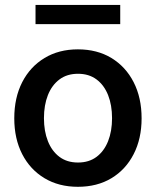

<svg xmlns="http://www.w3.org/2000/svg" viewBox="-20 -736 623 768"><path d="M291.5 11.2Q215.3 11.2 158 -23.2Q100.6 -57.6 68.8 -119.4Q37.1 -181.2 37.1 -262.7Q37.1 -345.2 68.8 -407.2Q100.6 -469.2 158 -503.9Q215.3 -538.6 291.5 -538.6Q368.7 -538.6 425.8 -503.9Q482.9 -469.2 514.6 -407.2Q546.4 -345.2 546.4 -262.7Q546.4 -181.2 514.6 -119.4Q482.9 -57.6 425.8 -23.2Q368.7 11.2 291.5 11.2ZM292 -85.9Q335.9 -85.9 366.2 -108.6Q396.5 -131.3 412.4 -171.4Q428.2 -211.4 428.2 -263.2Q428.2 -315.4 412.4 -355.5Q396.5 -395.5 366.2 -418.2Q335.9 -440.9 292 -440.9Q248 -440.9 217.8 -418.2Q187.5 -395.5 171.6 -355.5Q155.8 -315.4 155.8 -263.2Q155.8 -211.4 171.6 -171.4Q187.5 -131.3 217.8 -108.6Q248 -85.9 292 -85.9ZM460.9 -716.3V-639.6H122.1V-716.3Z"/></svg>

Font: Inter Cardless Tabular Medium
Style: Regular
Weight: 500
Designer: Rasmus Andersson
Foundry: rsms
Version: Version 4.000;git-4fc901f